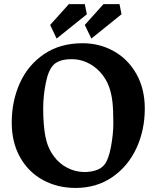

<svg xmlns="http://www.w3.org/2000/svg" viewBox="-20 -905 768 942"><path d="M385.3 -692.9Q468.3 -692.9 538.1 -654.1Q607.9 -615.2 649.2 -542.2Q690.4 -469.2 690.4 -372.1Q690.4 -266.6 649.2 -177.7Q607.9 -88.9 530.8 -35.9Q453.6 17.1 350.6 17.1Q262.2 17.1 190.9 -21.7Q119.6 -60.5 78.6 -133.3Q37.6 -206.1 37.6 -304.2Q37.6 -409.2 77.6 -497.8Q117.7 -586.4 196.3 -639.6Q274.9 -692.9 385.3 -692.9ZM395.5 -61Q423.8 -61 450 -69.3Q476.1 -77.6 491.7 -96.2Q512.7 -122.1 524.4 -184.6Q536.1 -247.1 536.1 -301.3Q536.1 -364.3 531.7 -404.8Q527.3 -445.3 514.6 -480.5Q499.5 -520.5 471.7 -551Q443.8 -581.5 407.7 -598.1Q371.6 -614.7 333 -614.7Q271 -614.7 243.2 -587.4Q217.3 -562 204.6 -497.6Q191.9 -433.1 191.9 -374Q191.9 -294.9 202.1 -238.5Q212.4 -182.1 243.2 -139.6Q270 -102.5 310.1 -81.8Q350.1 -61 395.5 -61ZM317.9 -884.8H396L406.2 -835L257.8 -715.8L226.1 -782.7ZM487.8 -884.8H566.4L576.2 -835L428.2 -715.8L396 -782.7Z"/></svg>

Font: Vesper Libre
Style: Bold
Weight: 700
Designer: Robert Keller & Kimya Gandhi
Foundry: Mota Italic
Version: Version 1.058